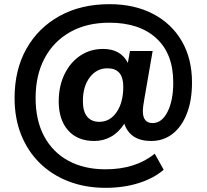

<svg xmlns="http://www.w3.org/2000/svg" viewBox="-20 -736 992 922"><path d="M487 166Q390 166 309.5 135Q229 104 171 47Q113 -10 81.5 -89Q50 -168 50 -265Q50 -401 107 -502Q164 -603 266.5 -659.5Q369 -716 506 -716Q625 -716 714.5 -669.5Q804 -623 853 -538.5Q902 -454 902 -340Q902 -254 877.5 -191Q853 -128 809 -93.5Q765 -59 706 -59Q605 -59 577 -142Q550 -100 513 -79.5Q476 -59 433 -59Q352 -59 307 -110Q262 -161 262 -249Q262 -322 289.5 -379Q317 -436 365 -468.5Q413 -501 475 -501Q560 -501 594 -434L604 -491H713L673 -260Q666 -223 666 -202Q666 -145 713 -145Q757 -145 784.5 -199Q812 -253 812 -340Q812 -478 730.5 -552.5Q649 -627 505 -627Q397 -627 317.5 -582.5Q238 -538 194.5 -457Q151 -376 151 -265Q151 -158 192 -81.5Q233 -5 308.5 36Q384 77 487 77Q631 77 723 2L766 79Q719 120 646.5 143Q574 166 487 166ZM457 -151Q508 -151 540 -197.5Q572 -244 572 -320Q572 -408 496 -408Q444 -408 411 -364.5Q378 -321 378 -250Q378 -201 398.5 -176Q419 -151 457 -151Z"/></svg>

Font: Nunito Sans ExtraBold
Style: Regular
Weight: 800
Designer: Vernon Adams
Foundry: Vernon Adams
Version: Version 3.101; ttfautohint (v1.8.4.7-5d5b);gftools[0.9.27]